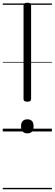

<svg xmlns="http://www.w3.org/2000/svg" viewBox="-20 -955 397 1395"><path d="M179 -216Q151 -216 151 -235V-916Q151 -926 158 -930.5Q165 -935 179 -935Q206 -935 206 -916V-235Q206 -226 199.5 -221Q193 -216 179 -216ZM179 14Q157 14 145 1Q133 -12 133 -37Q133 -63 145 -75.5Q157 -88 179 -88Q201 -88 212.5 -75.5Q224 -63 224 -37Q224 -12 212.5 1Q201 14 179 14ZM0 410H357V420H0ZM0 -20H357V0H0ZM0 -505H357V-500H0ZM0 -930H357V-920H0Z"/></svg>

Font: Playwrite DE Grund Guides
Style: Regular
Weight: 400
Designer: Veronika Burian, José Scaglione
Foundry: TypeTogether
Version: Version 1.003